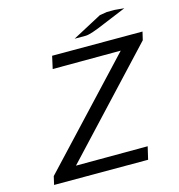

<svg xmlns="http://www.w3.org/2000/svg" viewBox="-122 -959 995 1065"><g transform="rotate(-15 375.5 -426.5)"><path d="M377 -755 546 -845 588 -852H611H633L687 -847L559 -794Q469 -755 441 -755ZM57 -1 68 -49 607 -625 216 -624 232 -696H751L740 -649L202 -73L614 -74L597 -1Z"/></g></svg>

Font: Coval
Style: Book Italic
Weight: 350
Foundry: Context Ltd
Version: Version 001.000